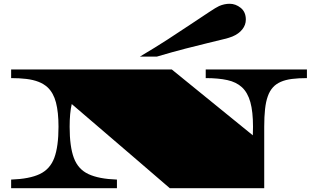

<svg xmlns="http://www.w3.org/2000/svg" viewBox="-20 -999 1666 1019"><path d="M39.1 0V-45.9Q136.7 -49.3 191.4 -75.4Q246.1 -101.6 268.3 -161.6Q290.5 -221.7 290.5 -326.2Q290.5 -403.3 277.1 -454.8Q263.7 -506.3 232.4 -535.6Q211.9 -554.2 184.1 -564.9Q156.2 -575.7 120.1 -580.1Q84 -584.5 39.1 -584.5V-630.4H891.6L1321.8 -280.8L1322.8 -326.2Q1322.8 -406.7 1308.6 -457.3Q1294.4 -507.8 1264.4 -535.6Q1234.4 -563.5 1186.5 -574Q1138.7 -584.5 1071.8 -584.5V-630.4H1608.9V-584.5Q1564.5 -584.5 1529.8 -580.1Q1460.9 -571.3 1428.7 -535.6Q1411.1 -516.1 1401.4 -488.3Q1391.1 -460 1386.7 -419.7Q1382.3 -379.4 1382.3 -326.2V0H881.3L702.6 -153.8L360.8 -446.8Q349.6 -399.9 349.6 -326.2Q349.6 -220.7 372.1 -160.6Q394.5 -100.6 449.5 -75Q504.4 -49.3 600.6 -45.9V0ZM722.7 -698.7Q805.7 -748 868.7 -788.8Q931.6 -829.6 993.7 -871.1Q1048.8 -907.7 1088.1 -933.8Q1127.4 -960 1142.6 -966.8Q1170.4 -979 1198.7 -979Q1230.5 -979 1257.6 -957.3Q1284.7 -935.5 1284.7 -895Q1284.7 -866.7 1265.9 -843Q1247.1 -819.3 1213.4 -805.2Q1198.7 -798.8 1165.8 -790.8Q1132.8 -782.7 1082.5 -770.5Q1032.2 -758.3 964.6 -741Q897 -723.6 813 -698.7Z"/></svg>

Font: Asset
Style: Regular
Weight: 400
Version: Version 1.003; ttfautohint (v1.8.4.7-5d5b)